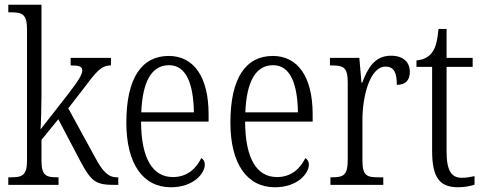

<svg xmlns="http://www.w3.org/2000/svg" viewBox="-20 -780 2043 810"><path d="M15 0H227V-32H222C176 -32 155 -38 155 -102V-190L226 -277L318 -102C367 -10 385 0 468 0H479V-32H474C435 -32 412 -58 379 -120L268 -323L333 -407C387 -479 407 -504 448 -504V-536H278V-504C313 -504 327 -500 327 -483C327 -467 315 -444 262 -376L151 -234C153 -258 155 -336 155 -374V-760H15V-728H26C73 -728 94 -721 94 -656V-105C94 -39 74 -32 25 -32H15Z M701 10C797 10 844 -49 844 -85C844 -100 837 -109 829 -113C809 -71 771 -33 710 -33C626 -33 576 -107 575 -267H860V-298C860 -455 798 -544 692 -544C578 -544 513 -451 513 -263C513 -89 583 10 701 10ZM798 -306H576C581 -431 617 -505 693 -505C767 -505 796 -424 798 -306Z M1140 10C1236 10 1283 -49 1283 -85C1283 -100 1276 -109 1268 -113C1248 -71 1210 -33 1149 -33C1065 -33 1015 -107 1014 -267H1299V-298C1299 -455 1237 -544 1131 -544C1017 -544 952 -451 952 -263C952 -89 1022 10 1140 10ZM1237 -306H1015C1020 -431 1056 -505 1132 -505C1206 -505 1235 -424 1237 -306Z M1374 0H1597V-32H1577C1528 -32 1509 -38 1509 -103V-275C1509 -374 1541 -499 1606 -499C1644 -499 1654 -471 1654 -422C1693 -422 1709 -444 1709 -476C1709 -517 1683 -545 1629 -545C1559 -545 1530 -489 1508 -431H1505L1496 -536H1372V-504H1377C1428 -504 1447 -497 1447 -433V-106C1447 -39 1428 -32 1379 -32H1374Z M1913 10C1939 10 1965 5 1982 -1V-37C1963 -33 1949 -30 1928 -30C1885 -30 1864 -59 1864 -141V-498H1974V-536H1864V-658H1830C1825 -605 1817 -575 1800 -555C1786 -538 1765 -528 1737 -525V-498H1803V-143C1803 -29 1836 10 1913 10Z"/></svg>

Font: Noto Serif Sinhala Condensed Light
Style: Regular
Weight: 300
Width: 3
Designer: Jelle Bosma - Monotype Design Team
Foundry: Monotype Imaging Inc.
Version: Version 2.007